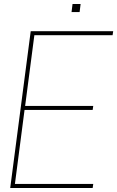

<svg xmlns="http://www.w3.org/2000/svg" viewBox="-20 -935 583 955"><path d="M132.8 -779.8H543L540 -759.8H150.9L105 -408.2H443.8L440.9 -388.2H102.1L54.2 -20H443.8L440.9 0H30.8ZM380.9 -915 376 -875H335.9L340.8 -915Z"/></svg>

Font: Cooper Hewitt
Style: Thin Italic
Weight: 702
Designer: Village Type and Design LLC
Foundry: Cooper Hewitt Smithsonian Design Museum
Version: 1.000